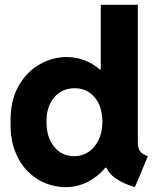

<svg xmlns="http://www.w3.org/2000/svg" viewBox="-20 -772 662 800"><path d="M252.4 7.8Q210.4 7.8 169.4 -8.5Q128.4 -24.9 95.2 -58.3Q62 -91.8 42.5 -142.3Q22.9 -192.9 23.9 -261.2Q22.5 -351.6 56.4 -412.1Q90.3 -472.7 144.3 -503.4Q198.2 -534.2 257.3 -534.2Q297.9 -534.2 332.8 -520.5Q367.7 -506.8 396 -482.4H399.9V-752H554.2V-181.6Q554.2 -152.8 564 -141.1Q573.7 -129.4 596.2 -121.1L542 7.8Q443.8 -22.5 423.8 -73.2H418.9Q387.7 -35.6 345 -13.9Q302.2 7.8 252.4 7.8ZM288.6 -121.1Q339.8 -121.6 372.8 -160.6Q405.8 -199.7 406.7 -264.2Q405.8 -330.6 373.3 -367.7Q340.8 -404.8 291.5 -404.3Q239.7 -404.8 206.5 -367.2Q173.3 -329.6 173.8 -264.2Q173.3 -199.7 205.6 -160.6Q237.8 -121.6 288.6 -121.1Z"/></svg>

Font: Reddit Sans ExtraBold
Style: Regular
Weight: 800
Designer: Stephen Hutchings
Foundry: Reddit
Version: Version 1.014; ttfautohint (v1.8.4.7-5d5b)